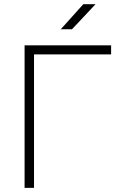

<svg xmlns="http://www.w3.org/2000/svg" viewBox="-20 -914 626 934"><path d="M99.6 0H145.5V-649.4H520.5V-693.4H99.6ZM275.4 -771.5H330.1L444.8 -893.6H385.3Z"/></svg>

Font: Cascadia Code PL ExtraLight
Style: Regular
Weight: 200
Monospace: yes
Designer: Aaron Bell
Foundry: Saja Typeworks
Version: Version 2404.023